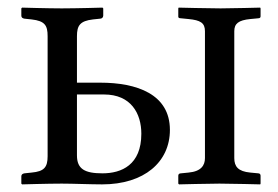

<svg xmlns="http://www.w3.org/2000/svg" viewBox="-20 -482 731 504"><path d="M595 -400C595 -420 606 -429 637 -432L658 -434C662 -434 664 -436 664 -439V-460L663 -462C663 -462 586 -460 559 -460C528 -460 449 -462 449 -462L448 -460V-438C448 -435 451 -434 455 -434L475 -432C506 -429 518 -422 518 -400V-67C518 -48 508 -32 475 -29L455 -27C451 -27 448 -25 448 -21V0L450 2C450 2 528 0 556 0C587 0 663 2 663 2L664 0V-21C664 -25 661 -27 658 -27L637 -29C605 -32 595 -45 595 -67ZM351 -131C351 -49 299 -27 249 -27C203 -27 182 -38 182 -74V-234H253C324 -234 351 -184 351 -131ZM105 -72C105 -43 96 -32 63 -29L44 -27C39 -26 36 -24 36 -19V0L38 2C38 2 106 0 142 0C172 0 218 2 248 2C359 2 426 -57 426 -141C426 -235 339 -265 243 -265H182V-387C182 -415 190 -427 224 -431L243 -433C247 -433 251 -436 251 -441V-460L249 -462C249 -462 181 -460 142 -460C106 -460 38 -462 38 -462L36 -460V-441C36 -436 39 -434 44 -433L63 -431C98 -427 105 -415 105 -387Z"/></svg>

Font: Linux Libertine O C
Style: Regular
Weight: 400
Designer: Philipp H. Poll
Foundry: Philipp H. Poll
Version: Version 4.0.3